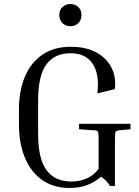

<svg xmlns="http://www.w3.org/2000/svg" viewBox="-20 -922 689 952"><path d="M372 -281V-308H627V-281L572 -276Q556 -274 553 -268Q550 -262 550 -227V0H526Q507 -29 481 -46Q452 -20 413.5 -5Q375 10 325 10Q245 10 189 -29.5Q133 -69 103.5 -140Q74 -211 74 -305V-380Q74 -472 103.5 -542Q133 -612 190.5 -651Q248 -690 330 -690Q409 -690 460.5 -660.5Q512 -631 534.5 -583Q557 -535 549 -480L463 -459Q474 -555 439 -606.5Q404 -658 330 -658Q250 -658 209.5 -602Q169 -546 169 -424V-257Q169 -135 210.5 -78.5Q252 -22 333 -22Q374 -22 409.5 -37Q445 -52 469 -85V-227Q469 -262 466 -268.5Q463 -275 447 -276ZM329 -792Q305 -792 289.5 -807.5Q274 -823 274 -848Q274 -872 289.5 -887Q305 -902 329 -902Q353 -902 368.5 -887Q384 -872 384 -848Q384 -823 368.5 -807.5Q353 -792 329 -792Z"/></svg>

Font: Inria Serif
Style: Regular
Weight: 400
Designer: Black Foundry Team
Foundry: Black Foundry
Version: Version 1.000; ttfautohint (v1.8.3)